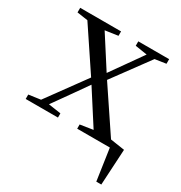

<svg xmlns="http://www.w3.org/2000/svg" viewBox="-149 -566 782 830"><g transform="rotate(30 242.0 -151.0)"><path d="M466 0 423 -21 449 157H474L484 -22L385 -37V0ZM6 0H167V-21L94 -32H77L6 -22ZM43 0H83L164 -114L245 -229L240 -233L223 -247ZM263 0H472V-22L381 -36H360L263 -21ZM245 -214 425 -459H385L305 -346L225 -233L229 -228ZM347 0H435L262 -258L133 -459H46L209 -215ZM13 -436 101 -423H121L217 -437V-459H13ZM303 -437 373 -426H390L457 -436V-459H303Z"/></g></svg>

Font: Source Serif 4 48pt
Style: Regular
Weight: 400
Designer: Frank Grie√ühammer
Foundry: Adobe Systems Incorporated
Version: Version 4.004;hotconv 1.0.116;makeotfexe 2.5.65601